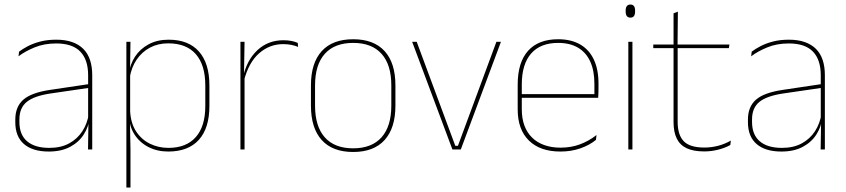

<svg xmlns="http://www.w3.org/2000/svg" viewBox="-20 -674 3814 866"><path d="M377 0 379 -128 377.5 -131.5V-292V-334.5Q377.5 -404.5 342.2 -441.2Q307 -478 233.5 -478Q179 -478 136 -460.2Q93 -442.5 63.5 -420L66 -441Q81.5 -453 105.2 -465.5Q129 -478 161.2 -486.5Q193.5 -495 233.5 -495Q275 -495 305.5 -484.2Q336 -473.5 356.2 -453Q376.5 -432.5 386.2 -402.8Q396 -373 396 -335V0ZM200 9.5Q127.5 9.5 88.2 -24.2Q49 -58 49 -123V-134.5Q49 -192.5 85 -224.2Q121 -256 205.5 -268.5L386.5 -295.5L387 -278.5L209 -252.5Q134 -241.5 100.8 -214.5Q67.5 -187.5 67.5 -135.5V-124Q67.5 -66.5 102.2 -36.8Q137 -7 202.5 -7Q254.5 -7 291.8 -27.2Q329 -47.5 351.5 -82.2Q374 -117 380.5 -160.5L390 -142H384Q380 -102.5 358 -67.8Q336 -33 296.5 -11.8Q257 9.5 200 9.5Z M739 9.5Q689 9.5 649.2 -11Q609.5 -31.5 586 -68.5Q562.5 -105.5 562 -155.5H556L567 -172Q570 -117.5 594.2 -80.8Q618.5 -44 656.8 -25.5Q695 -7 740 -7Q820 -7 863 -55.5Q906 -104 906 -196V-288.5Q906 -381 863.2 -429.8Q820.5 -478.5 738.5 -478.5Q692.5 -478.5 656 -459Q619.5 -439.5 596 -404.5Q572.5 -369.5 565 -323L556 -341.5H561.5Q566.5 -384 589.2 -418.8Q612 -453.5 650.5 -474.2Q689 -495 740.5 -495Q830 -495 877.2 -441.8Q924.5 -388.5 924.5 -288.5V-196Q924.5 -96 876.8 -43.2Q829 9.5 739 9.5ZM550 172V-485.5H568.5L566.5 -356L567 -346.5V-138L566 -130.5L568.5 0V172Z M1080 -308.5 1070.5 -320.5 1076 -325Q1092.5 -402 1140.5 -447.2Q1188.5 -492.5 1258.5 -492.5Q1279.5 -492.5 1295.8 -489Q1312 -485.5 1323 -480.5L1324.5 -462.5Q1311.5 -468 1294.5 -471.5Q1277.5 -475 1257 -475Q1195.5 -475 1148.2 -433.2Q1101 -391.5 1080 -308.5ZM1064.5 0V-485.5H1083L1080.5 -335L1083 -332.5V0Z M1573 11.5Q1479.5 11.5 1431 -42.5Q1382.5 -96.5 1382.5 -197.5V-289Q1382.5 -390 1431.2 -443.5Q1480 -497 1573 -497Q1666 -497 1714.8 -443.5Q1763.5 -390 1763.5 -289V-197.5Q1763.5 -96.5 1714.8 -42.5Q1666 11.5 1573 11.5ZM1573 -5Q1656.5 -5 1700.8 -54.5Q1745 -104 1745 -197.5V-289Q1745 -382 1701 -431.2Q1657 -480.5 1573 -480.5Q1489 -480.5 1445 -431.2Q1401 -382 1401 -289V-197.5Q1401 -104 1445 -54.5Q1489 -5 1573 -5Z M2045.5 -16.5 2219 -485.5H2239.5L2058.5 0H2020.5L1839 -485.5H1859.5L2033.5 -16.5Z M2507.5 9.5Q2416 9.5 2365.5 -40.2Q2315 -90 2315 -180.5V-292.5Q2315 -392.5 2361.8 -444.8Q2408.5 -497 2497.5 -497Q2556 -497 2596.8 -473.5Q2637.5 -450 2658.5 -405.2Q2679.5 -360.5 2679.5 -296.5V-279.5Q2679.5 -268.5 2679.2 -257.5Q2679 -246.5 2678 -233H2661Q2661 -250.5 2661 -266.5Q2661 -282.5 2661 -296Q2661 -355.5 2642.2 -396.5Q2623.5 -437.5 2587 -459Q2550.5 -480.5 2497.5 -480.5Q2417.5 -480.5 2375.5 -432.5Q2333.5 -384.5 2333.5 -292.5V-243.5V-239.5V-181Q2333.5 -140 2345.2 -108Q2357 -76 2379.5 -53.8Q2402 -31.5 2434.5 -19.8Q2467 -8 2508 -8Q2555.5 -8 2595.5 -22.8Q2635.5 -37.5 2670.5 -65L2668 -43Q2638.5 -19 2597.5 -4.8Q2556.5 9.5 2507.5 9.5ZM2323.5 -233V-249.5H2671.5V-233Z M2814 0V-485.5H2832.5V0ZM2823.5 -594.5Q2813 -594.5 2807.5 -601.2Q2802 -608 2802 -622V-626.5Q2802 -640 2807.5 -646.8Q2813 -653.5 2823.5 -653.5Q2834 -653.5 2839.2 -646.8Q2844.5 -640 2844.5 -626.5V-622Q2844.5 -608 2839.2 -601.2Q2834 -594.5 2823.5 -594.5Z M3156.5 9Q3108 9 3077.5 -5.2Q3047 -19.5 3032.5 -49Q3018 -78.5 3018 -123V-462.5H3036.5V-124.5Q3036.5 -65.5 3064 -37Q3091.5 -8.5 3157 -8.5Q3188 -8.5 3218.2 -16.2Q3248.5 -24 3276.5 -40L3274 -20Q3251 -7 3219.8 1Q3188.5 9 3156.5 9ZM2926.5 -457V-473H3270L3267.5 -457ZM3018 -468V-614L3037.5 -621.5L3036 -468Z M3681.5 0 3683.5 -128 3682 -131.5V-292V-334.5Q3682 -404.5 3646.8 -441.2Q3611.5 -478 3538 -478Q3483.5 -478 3440.5 -460.2Q3397.5 -442.5 3368 -420L3370.5 -441Q3386 -453 3409.8 -465.5Q3433.5 -478 3465.8 -486.5Q3498 -495 3538 -495Q3579.5 -495 3610 -484.2Q3640.5 -473.5 3660.8 -453Q3681 -432.5 3690.8 -402.8Q3700.5 -373 3700.5 -335V0ZM3504.5 9.5Q3432 9.5 3392.8 -24.2Q3353.5 -58 3353.5 -123V-134.5Q3353.5 -192.5 3389.5 -224.2Q3425.5 -256 3510 -268.5L3691 -295.5L3691.5 -278.5L3513.5 -252.5Q3438.5 -241.5 3405.2 -214.5Q3372 -187.5 3372 -135.5V-124Q3372 -66.5 3406.8 -36.8Q3441.5 -7 3507 -7Q3559 -7 3596.2 -27.2Q3633.5 -47.5 3656 -82.2Q3678.5 -117 3685 -160.5L3694.5 -142H3688.5Q3684.5 -102.5 3662.5 -67.8Q3640.5 -33 3601 -11.8Q3561.5 9.5 3504.5 9.5Z"/></svg>

Font: Anek Bangla Medium Thin
Style: Regular
Weight: 250
Version: Version 1.003